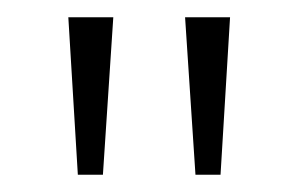

<svg xmlns="http://www.w3.org/2000/svg" viewBox="-20 -589 339 222"><path d="M194 -569H246L235 -387H206ZM59 -569H111L99 -387H70Z"/></svg>

Font: UN Bangla Thin
Style: Regular
Weight: 100
Designer: Desinged by Rajon, Unicode developed by Rashed (IMGN)
Version: Version 2.000;March 19, 2023;FontCreator 14.0.0.2901 64-bit